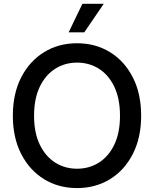

<svg xmlns="http://www.w3.org/2000/svg" viewBox="-20 -962 796 993"><path d="M378.4 10.7Q282.7 10.7 207.8 -35.4Q132.8 -81.5 89.6 -165.8Q46.4 -250 46.4 -363.3Q46.4 -477.5 89.6 -561.8Q132.8 -646 207.8 -692.1Q282.7 -738.3 378.4 -738.3Q474.1 -738.3 549.1 -692.1Q624 -646 667 -561.8Q710 -477.5 710 -363.3Q710 -250 667 -165.8Q624 -81.5 549.1 -35.4Q474.1 10.7 378.4 10.7ZM378.4 -89.4Q440.9 -89.4 491.2 -120.8Q541.5 -152.3 571 -213.6Q600.6 -274.9 600.6 -363.3Q600.6 -452.1 571 -513.7Q541.5 -575.2 491.2 -606.7Q440.9 -638.2 378.4 -638.2Q315.9 -638.2 265.6 -606.4Q215.3 -574.7 185.8 -513.4Q156.2 -452.1 156.2 -363.3Q156.2 -274.9 185.8 -213.9Q215.3 -152.8 265.6 -121.1Q315.9 -89.4 378.4 -89.4ZM335 -794.9 406.2 -942.4H516.6L416 -794.9Z"/></svg>

Font: Inter 24pt Medium
Style: Regular
Weight: 500
Designer: Rasmus Andersson
Foundry: rsms
Version: Version 4.001;git-66647c0bb